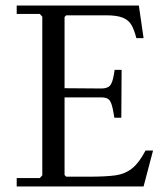

<svg xmlns="http://www.w3.org/2000/svg" viewBox="-20 -670 595 690"><path d="M40 0V-30H123L132 -40V-610L123 -620H40V-650H479L496 -533H470Q462 -564 452 -581Q442 -598 421 -606.5Q400 -615 361 -615H218L212 -609V-353L344 -352Q365 -352 374.5 -361.5Q384 -371 389 -401L392 -419H417L416 -247H391L386 -275Q381 -301 373 -310.5Q365 -320 344 -320H212V-41L218 -35H295Q362 -35 396 -40Q430 -45 455 -65Q480 -85 503 -129H530L496 0Z"/></svg>

Font: EB Squaramond
Style: Regular
Weight: 400
Designer: Jake Brussel Faria
Foundry: Jake Brussel Faria
Version: Version 0.002